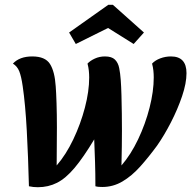

<svg xmlns="http://www.w3.org/2000/svg" viewBox="-20 -766 800 803"><path d="M138 17Q119 17 101 13Q98 -109 92 -219.5Q86 -330 75 -405Q69 -447 60.5 -468Q52 -489 34 -500Q62 -530 115 -530Q169 -530 189 -498.5Q209 -467 213 -405Q215 -380 216.5 -333.5Q218 -287 218 -234Q218 -194 217.5 -152.5Q217 -111 217 -74Q256 -119 286.5 -183Q317 -247 335 -315.5Q353 -384 353 -442Q353 -456 351.5 -470.5Q350 -485 346 -500Q357 -512 376.5 -521Q396 -530 419 -530Q447 -530 460.5 -517Q474 -504 478.5 -481.5Q483 -459 485 -431Q487 -405 488 -367.5Q489 -330 489.5 -291Q490 -252 490 -219Q490 -191 489.5 -154Q489 -117 488 -74Q527 -119 557.5 -183Q588 -247 605.5 -315.5Q623 -384 623 -442Q623 -456 621.5 -470.5Q620 -485 616 -500Q629 -514 650.5 -522Q672 -530 695 -530Q760 -530 760 -460Q760 -418 741.5 -363.5Q723 -309 695 -254.5Q667 -200 637 -157Q601 -108 566 -69Q531 -30 492 -7Q453 16 408 16Q401 16 393.5 15.5Q386 15 379 13Q379 -41 377.5 -88Q376 -135 374 -183Q329 -108 292 -64Q255 -20 218.5 -1.5Q182 17 138 17ZM297 -582 269 -630 433 -746H452L582 -630L539 -582L432 -649Z"/></svg>

Font: Sansita Swashed Medium
Style: Regular
Weight: 500
Designer: Pablo Cosgaya
Foundry: Omnibus-Type
Version: Version 1.003; ttfautohint (v1.8.3)